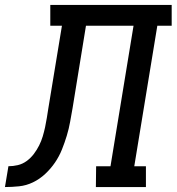

<svg xmlns="http://www.w3.org/2000/svg" viewBox="-76 -755 713 775"><path d="M-56 0 -42 -84Q-23 -84 -4 -88.5Q15 -93 31.5 -105Q48 -117 60.5 -133.5Q73 -150 82 -168Q91 -186 96.5 -204.5Q102 -223 106 -241.5Q110 -260 113 -279Q116 -298 119 -317L174 -651H127V-735H617V-651H559L466 -84H513V0H311L312 -84H370L463 -651H271L217 -319Q212 -291 207 -263Q202 -235 193.5 -207Q185 -179 174 -151.5Q163 -124 146 -99Q129 -74 106.5 -53Q84 -32 57 -19Q30 -6 1 -3Q-28 0 -56 0Z"/></svg>

Font: Iosevka Etoile Medium
Style: Italic
Weight: 500
Italic angle: -9°
Designer: Belleve Invis
Foundry: Belleve Invis
Version: Version 22.1.2; ttfautohint (v1.8.4)